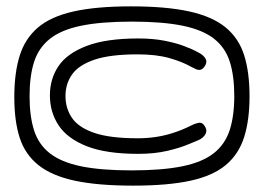

<svg xmlns="http://www.w3.org/2000/svg" viewBox="-20 -707 831 604"><path d="M399 -123Q288 -123 215.5 -138.5Q143 -154 101 -187.5Q59 -221 42 -273.5Q25 -326 25 -401Q25 -478 42 -532Q59 -586 99.5 -620.5Q140 -655 211.5 -671Q283 -687 392 -687Q503 -687 575.5 -671Q648 -655 689.5 -621Q731 -587 748 -533.5Q765 -480 765 -404Q765 -329 748 -275.5Q731 -222 690.5 -188Q650 -154 579 -138.5Q508 -123 399 -123ZM415 -223Q314 -223 253 -247Q192 -271 164.5 -312.5Q137 -354 137 -407Q137 -459 164 -499Q191 -539 252.5 -562.5Q314 -586 415 -586Q461 -586 497 -579Q533 -572 559.5 -562Q586 -552 604 -542Q620 -534 626.5 -522.5Q633 -511 623 -497Q617 -489 610.5 -487.5Q604 -486 596.5 -489.5Q589 -493 581 -497Q553 -513 512 -524.5Q471 -536 413 -536Q326 -536 276.5 -519Q227 -502 206.5 -472.5Q186 -443 186 -405Q186 -366 206.5 -336Q227 -306 276.5 -289Q326 -272 413 -272Q442 -272 469.5 -276Q497 -280 525 -289Q553 -298 581 -312Q592 -318 604 -320.5Q616 -323 623 -312Q633 -298 626.5 -285.5Q620 -273 604 -266Q598 -264 572.5 -253Q547 -242 506.5 -232.5Q466 -223 415 -223ZM394 -171Q491 -171 554 -184Q617 -197 652.5 -225Q688 -253 702.5 -297.5Q717 -342 717 -405Q717 -468 703 -512.5Q689 -557 653.5 -585Q618 -613 555 -626Q492 -639 395 -639Q298 -639 235 -626Q172 -613 136.5 -584.5Q101 -556 87 -511.5Q73 -467 73 -404Q73 -342 87 -297.5Q101 -253 136.5 -225Q172 -197 234.5 -184Q297 -171 394 -171Z"/></svg>

Font: Fredoka Expanded Light
Style: Regular
Weight: 300
Width: 7
Designer: Ben Nathan
Foundry: Milena B. Brandão, Ben Nathan
Version: Version 2.001